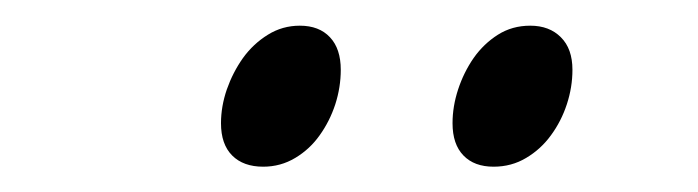

<svg xmlns="http://www.w3.org/2000/svg" viewBox="-20 -655 549 151"><path d="M248 -600.1Q248 -586.4 243.7 -573Q239.3 -559.6 231.4 -548.6Q223.6 -537.6 212.2 -530.8Q200.7 -523.9 187 -523.9Q171.4 -523.9 162.6 -532.7Q153.8 -541.5 153.8 -558.1Q153.8 -571.3 158.4 -584.7Q163.1 -598.1 171.1 -609.4Q179.2 -620.6 190.7 -627.7Q202.1 -634.8 215.8 -634.8Q231 -634.8 239.5 -625.7Q248 -616.7 248 -600.1ZM430.2 -600.1Q430.2 -586.4 425.8 -573Q421.4 -559.6 413.3 -548.6Q405.3 -537.6 393.8 -530.8Q382.3 -523.9 368.2 -523.9Q353 -523.9 344.5 -532.7Q335.9 -541.5 335.9 -558.1Q335.9 -571.3 340.3 -584.7Q344.7 -598.1 352.5 -609.4Q360.4 -620.6 371.6 -627.7Q382.8 -634.8 397 -634.8Q412.1 -634.8 421.1 -625.7Q430.2 -616.7 430.2 -600.1Z"/></svg>

Font: GentiumAlt
Style: Italic
Weight: 400
Italic angle: -7°
Designer: J. Victor Gaultney
Version: Version 1.02; 2005; OFL release